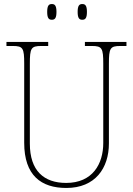

<svg xmlns="http://www.w3.org/2000/svg" viewBox="-20 -922 661 952"><path d="M388 -824C403 -824 411 -832 411 -863C411 -894 403 -902 388 -902C373 -902 365 -894 365 -863C365 -832 373 -824 388 -824ZM237 -824C252 -824 260 -832 260 -863C260 -894 252 -902 237 -902C222 -902 214 -894 214 -863C214 -832 222 -824 237 -824ZM309 10C452 10 520 -88 520 -211V-606C520 -683 526 -694 576 -694H607V-714H401V-694H436C486 -694 492 -683 492 -606V-213C492 -109 439 -15 308 -15C198 -15 128 -75 128 -210V-606C128 -683 134 -694 184 -694H219V-714H12V-694H44C94 -694 100 -683 100 -607V-214C100 -52 184 10 309 10Z"/></svg>

Font: Noto Serif SemiCondensed Thin
Style: Regular
Weight: 100
Width: 4
Designer: Monotype Design Team
Foundry: Monotype Imaging Inc.
Version: Version 2.015